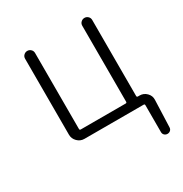

<svg xmlns="http://www.w3.org/2000/svg" viewBox="-168 -658 930 977"><g transform="rotate(-30 296.5 -169.5)"><path d="M494.1 -55.7Q494.1 -48.8 501 -48.8H510.7Q534.2 -48.8 551.3 -31.7Q568.4 -14.6 567.4 8.8L561.5 167Q561.5 177.7 554.2 184.6Q546.9 191.4 536.6 191.4Q526.4 191.4 519 184.6Q511.7 177.7 511.7 167V8.8Q511.7 2 504.9 2H157.2Q133.8 2 116.7 -15.1Q99.6 -32.2 99.6 -55.7V-502Q99.6 -514.6 108.4 -522.9Q117.2 -531.2 128.9 -531.2Q140.6 -531.2 149.4 -522.9Q158.2 -514.6 158.2 -502V-55.7Q158.2 -48.8 165 -48.8H428.7Q435.5 -48.8 435.5 -55.7V-502Q435.5 -514.6 444.3 -522.9Q453.1 -531.2 464.8 -531.2Q476.6 -531.2 485.4 -522.9Q494.1 -514.6 494.1 -502Z"/></g></svg>

Font: irohamaru Light
Style: Regular
Weight: 200
Designer: [Source Han Sans]
Ryoko NISHIZUKA  (kana & ideographs); Paul D. Hunt (Latin, Greek & Cyrillic); Wenlong ZHANG  (bopomofo
Version: Version 1.01